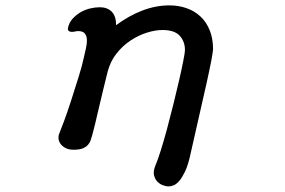

<svg xmlns="http://www.w3.org/2000/svg" viewBox="-20 -501 1040 700"><path d="M572.3 -391.6Q545.9 -391.6 515.1 -381.8Q484.4 -372.1 455.6 -353Q426.8 -334 404.3 -305.2Q381.8 -276.4 372.1 -238.3Q364.3 -207 356 -172.9Q347.7 -138.7 340.3 -106.9Q333 -75.2 326.7 -48.8Q320.3 -22.5 316.4 -8.8Q313.5 -1 311 8.3Q308.6 17.6 301.8 25.9Q294.9 34.2 282.7 39.6Q270.5 44.9 248 44.9Q230.5 44.9 218.8 38.6Q207 32.2 200.7 23.4Q194.3 14.6 193.4 4.4Q192.4 -5.9 196.3 -14.6Q201.2 -26.4 213.9 -60.5Q226.6 -94.7 240.2 -137.2Q253.9 -179.7 267.1 -222.2Q280.3 -264.6 286.1 -293Q289.1 -306.6 293 -323.2Q296.9 -339.8 296.9 -354Q296.9 -368.2 290 -377.9Q283.2 -387.7 264.6 -387.7Q259.8 -387.7 253.9 -386.2Q248 -384.8 242.2 -384.8Q236.3 -384.8 231.9 -387.2Q227.5 -389.6 227.5 -397.5Q231.4 -418 244.1 -432.1Q256.8 -446.3 273.4 -456.1Q290 -465.8 308.6 -470.2Q327.1 -474.6 343.8 -474.6Q371.1 -474.6 387.2 -458.5Q403.3 -442.4 403.3 -409.2Q449.2 -443.4 498.5 -462.4Q547.9 -481.4 597.7 -481.4Q630.9 -481.4 660.2 -471.2Q689.5 -460.9 710.9 -440.9Q732.4 -420.9 744.6 -390.6Q756.8 -360.4 756.8 -321.3Q754.9 -295.9 732.9 -196.8Q710.9 -97.7 671.9 72.3Q664.1 104.5 654.3 125Q644.5 145.5 634.3 157.7Q624 169.9 613.8 174.3Q603.5 178.7 593.8 178.7Q586.9 178.7 575.2 174.8Q563.5 170.9 554.2 161.6Q544.9 152.3 541.5 137.7Q538.1 123 546.9 101.6Q554.7 84 565.9 48.3Q577.1 12.7 588.9 -30.8Q600.6 -74.2 612.3 -121.6Q624 -168.9 633.3 -209.5Q642.6 -250 648.4 -279.8Q654.3 -309.6 654.3 -318.4Q654.3 -349.6 635.3 -370.6Q616.2 -391.6 572.3 -391.6Z"/></svg>

Font: JasonHandwriting4
Style: Regular
Weight: 400
Version: Version 1.01.21